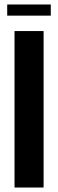

<svg xmlns="http://www.w3.org/2000/svg" viewBox="-20 -838 260 858"><path d="M207 -817.9V-768.1H12.2V-817.9ZM44.9 -699.2H174.8V0H44.9Z"/></svg>

Font: Moniqa Black Paragraph
Style: Regular
Weight: 900
Designer: Rajesh Rajput
Foundry: Rajesh Rajput
Version: Version 1.000